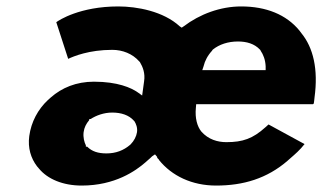

<svg xmlns="http://www.w3.org/2000/svg" viewBox="-20 -555 1015 597"><path d="M467 -69C469 -67 468 -69 469 -64L474 -59V-58C514 -8 577 22 652 22C737 22 810 0 874 -55L875 -56L883 -63C898 -76 912 -88 927 -107L815 -168L805 -159C766 -124 735 -113 684 -113C657 -113 628 -121 606 -146C593 -162 586 -188 589 -219L590 -231H953L955 -232C957 -236 957 -247 958 -252C970 -340 954 -407 917 -452L911 -460C870 -510 807 -535 730 -535C665 -535 601 -511 551 -473L545 -469L539 -473C488 -520 406 -535 348 -535C228 -535 163 -492 155 -486L192 -372C209 -380 257 -400 329 -400C361 -400 392 -388 413 -364L415 -362C424 -347 432 -327 428 -302L422 -258L408 -268C388 -282 346 -301 272 -301C217 -301 172 -282 138 -252L129 -244C98 -215 77 -176 71 -132C66 -95 76 -63 95 -38L101 -31C128 2 176 22 234 22C338 22 402 -24 432 -50L441 -58C446 -62 450 -66 453 -69L462 -75ZM640 -398V-399L642 -401C662 -417 689 -426 720 -426C747 -426 771 -419 788 -401L790 -399V-398C799 -385 805 -369 806 -349V-337H609L613 -349C617 -366 626 -383 640 -398ZM258 -185H262C279 -196 303 -205 329 -205C357 -205 381 -197 396 -180L398 -178C403 -170 408 -158 406 -144C404 -131 397 -117 386 -106L385 -105C364 -87 340 -78 311 -78C285 -78 266 -84 251 -99H247V-103C242 -113 238 -128 240 -144C242 -159 248 -170 257 -181ZM910 -457V-456Z"/></svg>

Font: Hussar Woodtype
Style: SeBdObl
Weight: 900
Foundry: Cannot Into Space Fonts
Version: Version 1.07